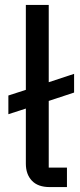

<svg xmlns="http://www.w3.org/2000/svg" viewBox="-20 -760 324 780"><path d="M252 0H182Q134 0 109.5 -26Q85 -52 85 -95V-319L14 -296V-372L85 -395V-740H178V-426L281 -460V-384L178 -350V-79H252Z"/></svg>

Font: IBM Plex Sans Thai Text
Style: Regular
Weight: 450
Designer: Mike Abbink, Paul van der Laan, Pieter van Rosmalen, Ben Mitchell, Mark Frömberg
Foundry: Bold Monday
Version: Version 1.1